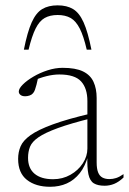

<svg xmlns="http://www.w3.org/2000/svg" viewBox="-20 -706 494 736"><path d="M333.5 -272V-253.5Q251 -233 201.8 -215Q152.5 -197 127.8 -180Q103 -163 95.2 -143.8Q87.5 -124.5 87.5 -101Q87.5 -61 112.5 -40Q137.5 -19 183.5 -19Q220 -19 250 -36Q280 -53 297.5 -80Q315 -107 315 -136.5V-318.5Q315 -367.5 290.8 -394Q266.5 -420.5 207.5 -420.5Q184.5 -420.5 158.8 -414.2Q133 -408 98 -392.5L126 -408Q123 -393.5 120 -381.8Q117 -370 114 -361.8Q111 -353.5 106.5 -348.5Q101.5 -342.5 93.2 -339.8Q85 -337 76.5 -337Q65 -337 58.5 -342.2Q52 -347.5 52 -355Q52 -366.5 67.5 -382Q83 -397.5 108 -412.2Q133 -427 162.5 -436.5Q192 -446 220 -446Q270 -446 298.2 -432.2Q326.5 -418.5 338.5 -392.2Q350.5 -366 350.5 -330.5V-83.5Q350.5 -59.5 356 -45.5Q361.5 -31.5 372.5 -25.5Q383.5 -19.5 399.5 -19.5Q412.5 -19.5 425 -23.5Q437.5 -27.5 453.5 -38.5V-25.5Q435.5 -8.5 417.8 -1.2Q400 6 381 6Q355 6 339.8 -3.2Q324.5 -12.5 319 -37.8Q313.5 -63 315 -111L318.5 -111.5Q307 -69 285.8 -42.2Q264.5 -15.5 236 -2.8Q207.5 10 172 10Q117 10 83.2 -16.5Q49.5 -43 49.5 -97Q49.5 -123 59 -145.2Q68.5 -167.5 97.2 -188Q126 -208.5 182.5 -229.2Q239 -250 333.5 -272ZM201 -648.5Q171.5 -648.5 151.2 -637Q131 -625.5 116.5 -596.5Q102 -567.5 89.5 -515.5H71.5Q85 -583.5 101.5 -620.2Q118 -657 141.8 -671.2Q165.5 -685.5 201 -685.5Q236.5 -685.5 260.2 -671.2Q284 -657 300.5 -620.2Q317 -583.5 330.5 -515.5H312.5Q300.5 -567.5 285.8 -596.5Q271 -625.5 250.8 -637Q230.5 -648.5 201 -648.5Z"/></svg>

Font: Newsreader 16pt 16pt ExtraLight
Style: Regular
Weight: 250
Version: Version 1.003